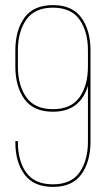

<svg xmlns="http://www.w3.org/2000/svg" viewBox="-20 -726 414 751"><path d="M334 -528V-173Q334 -94 298.5 -44.5Q263 5 187 5Q112 5 76 -43.5Q40 -92 40 -170V-174H50V-170Q50 -96 83 -50.5Q116 -5 187 -5Q258 -5 291 -51.5Q324 -98 324 -173V-390Q293 -289 187 -289Q111 -289 75.5 -338.5Q40 -388 40 -466V-528Q40 -607 75.5 -656.5Q111 -706 187 -706Q263 -706 298.5 -656.5Q334 -607 334 -528ZM50 -528V-466Q50 -392 83 -345.5Q116 -299 187 -299Q258 -299 291 -345.5Q324 -392 324 -466V-528Q324 -603 291 -649.5Q258 -696 187 -696Q116 -696 83 -649.5Q50 -603 50 -528Z"/></svg>

Font: Bebas Neue Thin
Style: Regular
Weight: 200
Designer: Ryoichi Tsunekawa
Foundry: Ryoichi Tsunekawa
Version: Version 1.003;PS 001.003;hotconv 1.0.70;makeotf.lib2.5.58329